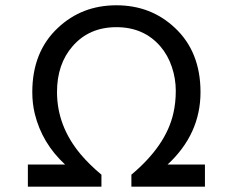

<svg xmlns="http://www.w3.org/2000/svg" viewBox="-20 -700 873 720"><path d="M84.5 -83H224.1Q137.7 -162.6 110.4 -273.4Q101.1 -312 101.1 -354.5Q101.1 -505.9 197.3 -595.7Q287.1 -680.2 416.5 -680.2Q545.9 -680.2 635.7 -595.7Q731.9 -505.9 731.9 -354.5Q731.9 -197.3 608.4 -83H748.5V0H472.7V-44.9Q602.5 -153.8 629.9 -274.4Q639.2 -314 639.2 -359.6Q639.2 -405.3 624.3 -449.5Q609.4 -493.7 581.1 -526.4Q519 -598.1 416.5 -598.1Q314 -598.1 252 -526.4Q193.8 -459.5 193.8 -355Q193.8 -226.6 283.2 -120.6Q314.9 -83 360.4 -44.9V0H84.5Z"/></svg>

Font: Inder
Style: Regular
Weight: 400
Designer: Irina Smirnova
Foundry: Irina Smirnova
Version: Version 1.001